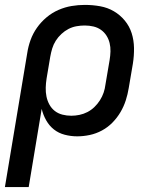

<svg xmlns="http://www.w3.org/2000/svg" viewBox="-27 -548 647 783"><path d="M-7 215 84 -331Q88 -358 97.5 -384.5Q107 -411 123.5 -434.5Q140 -458 162.5 -477Q185 -496 211.5 -507.5Q238 -519 265 -523.5Q292 -528 319 -528Q351 -528 381.5 -522.5Q412 -517 437.5 -502Q463 -487 482 -464Q501 -441 510 -412.5Q519 -384 519.5 -352.5Q520 -321 515 -289L498 -189Q494 -164 486 -139Q478 -114 464.5 -91Q451 -68 432 -48.5Q413 -29 389 -16Q365 -3 339 2.5Q313 8 288 8Q262 8 237 1.5Q212 -5 193 -20Q174 -35 161.5 -57Q149 -79 143 -104L90 215ZM264 -76Q280 -76 297 -79.5Q314 -83 329.5 -91Q345 -99 358 -111.5Q371 -124 380.5 -139Q390 -154 395.5 -170Q401 -186 403 -203L420 -303Q423 -321 423.5 -338.5Q424 -356 420 -372.5Q416 -389 407 -403Q398 -417 384.5 -426.5Q371 -436 354 -440Q337 -444 319 -444H318Q302 -444 285 -441Q268 -438 252.5 -430Q237 -422 223.5 -409.5Q210 -397 200.5 -382Q191 -367 186 -350.5Q181 -334 178 -317L163 -228Q160 -209 159.5 -190.5Q159 -172 162.5 -154.5Q166 -137 174.5 -121.5Q183 -106 196.5 -95.5Q210 -85 227.5 -80.5Q245 -76 264 -76Z"/></svg>

Font: Iosevka Custom Medium Oblique
Style: Regular
Weight: 500
Italic angle: -9°
Designer: Belleve Invis
Foundry: Belleve Invis
Version: Version 27.0.1